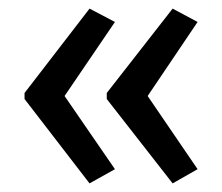

<svg xmlns="http://www.w3.org/2000/svg" viewBox="-20 -487 515 446"><path d="M37 -271V-257L188 -61L247 -94L130 -264L247 -436L188 -467ZM228 -271V-257L381 -61L439 -94L323 -264L439 -436L381 -467Z"/></svg>

Font: Noto Sans Sinhala UI Condensed
Style: Regular
Weight: 400
Width: 3
Designer: Jelle Bosma - Monotype Design Team
Foundry: Monotype Imaging Inc.
Version: Version 2.006